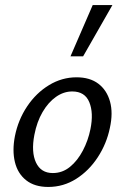

<svg xmlns="http://www.w3.org/2000/svg" viewBox="-20 -731 494 760"><path d="M171 9Q117 9 83.5 -17.5Q50 -44 39 -89.5Q28 -135 39 -192Q52 -257 87.5 -310Q123 -363 174 -394Q225 -425 283 -425Q336 -425 369.5 -399.5Q403 -374 415.5 -329Q428 -284 415 -225Q402 -162 367 -108.5Q332 -55 281.5 -23Q231 9 171 9ZM189 -46Q227 -46 257 -70.5Q287 -95 308 -135Q329 -175 338 -220Q351 -284 333.5 -326.5Q316 -369 266 -369Q232 -369 201.5 -347.5Q171 -326 148.5 -287.5Q126 -249 116 -197Q103 -129 122.5 -87.5Q142 -46 189 -46ZM259 -508 347 -711H425L309 -508Z"/></svg>

Font: Ysabeau Infant Medium
Style: Italic
Weight: 500
Italic angle: -12°
Designer: Christian Thalmann (Catharsis Fonts)
Version: Version 2.001;gftools[0.9.30]; featfreeze: ss01,ss02,lnum